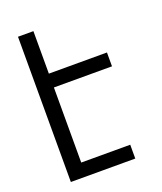

<svg xmlns="http://www.w3.org/2000/svg" viewBox="-136 -824 772 913"><g transform="rotate(-20 250.0 -367.5)"><path d="M64 0V-735H142V-520H436V-450H142V-70H390V0Z"/></g></svg>

Font: Iosevka Term Curly
Style: Regular
Weight: 400
Designer: Belleve Invis
Foundry: Belleve Invis
Version: Version 32.3.0